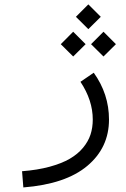

<svg xmlns="http://www.w3.org/2000/svg" viewBox="-20 -594 570 867"><path d="M391.1 -394.5 447.3 -450.7 503.4 -394.5 447.3 -338.9ZM254.4 -394.5 310.5 -450.7 366.7 -394.5 310.5 -338.9ZM322.8 -518.1 378.9 -574.2 435.1 -518.1 378.9 -462.4ZM343.3 -224.6 403.3 -265.6Q472.2 -169.4 472.2 -54.2Q472.2 72.8 374.3 155Q276.4 237.3 85.4 252.4L79.6 179.2Q149.4 173.8 204.1 158.9Q258.8 144 295.2 122.8Q331.5 101.6 355 73.2Q378.4 44.9 388.7 13.7Q398.9 -17.6 398.9 -54.2Q398.9 -141.1 343.3 -224.6Z"/></svg>

Font: AzarMehrMonospaced
Style: SansBold
Weight: 1
Designer: Amin Abedi
Version: Version 1.00